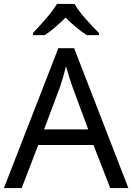

<svg xmlns="http://www.w3.org/2000/svg" viewBox="-20 -964 679 984"><path d="M362 -944H272C246 -899 186 -834 149 -795V-784H209C244 -806 280 -838 316 -874C352 -838 390 -805 425 -784H487V-795C449 -833 386 -899 362 -944ZM545 0H638L360 -717H279L0 0H91L176 -221H459ZM352 -517 432 -301H206L287 -517C295 -540 308 -583 318 -624C325 -599 346 -533 352 -517Z"/></svg>

Font: Noto Sans Hebrew Droid
Style: Bold
Weight: 700
Designer: Monotype Design Team
Foundry: Monotype Imaging Inc.
Version: Version 1.100